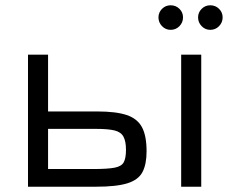

<svg xmlns="http://www.w3.org/2000/svg" viewBox="-20 -707 863 727"><path d="M162 -67H334Q387 -67 413.5 -72Q440 -77 448.5 -92.5Q457 -108 457 -140Q457 -172 447.5 -189.5Q438 -207 414 -213Q390 -219 344 -219H162ZM535 -134Q535 -85 519.5 -55.5Q504 -26 462.5 -13Q421 0 343 0H86V-500H162V-285H348Q419 -285 459.5 -271.5Q500 -258 517.5 -225.5Q535 -193 535 -134ZM742 -500V0H666V-500ZM626 -594Q607 -594 593.5 -608Q580 -622 580 -641Q580 -660 593.5 -673.5Q607 -687 626 -687Q646 -687 659.5 -673.5Q673 -660 673 -641Q673 -622 659.5 -608Q646 -594 626 -594ZM776 -594Q757 -594 743.5 -608Q730 -622 730 -641Q730 -660 743.5 -673.5Q757 -687 776 -687Q796 -687 809.5 -673.5Q823 -660 823 -641Q823 -622 809.5 -608Q796 -594 776 -594Z"/></svg>

Font: Nata Sans
Style: Regular
Weight: 400
Designer: Daniel Uzquiano Cruz
Version: Version 1.001